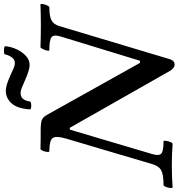

<svg xmlns="http://www.w3.org/2000/svg" viewBox="-2 -906 906 975"><g transform="rotate(-90 451.5 -419.0)"><path d="M611 14Q601 14 593.5 8Q586 2 580 -7L289 -519L280 -517L156 -99Q146 -65 158.5 -53.5Q171 -42 221 -42Q225 -42 223.5 -30.5Q222 -19 217.5 -7.5Q213 4 208 4Q181 2 153 1Q125 0 99 0Q71 0 43 1Q15 2 -12 4Q-17 4 -16 -7.5Q-15 -19 -10.5 -30.5Q-6 -42 -1 -42Q51 -42 73 -53.5Q95 -65 105 -99L235 -538Q250 -589 237 -605.5Q224 -622 170 -622Q166 -622 167 -633Q168 -644 173 -655.5Q178 -667 183 -667Q206 -666 228 -666Q250 -666 273 -666Q313 -666 328 -660.5Q343 -655 354 -636L619 -162H630L753 -564Q764 -599 750 -610.5Q736 -622 684 -622Q679 -622 681.5 -633Q684 -644 689.5 -655.5Q695 -667 699 -667Q726 -666 753 -665.5Q780 -665 808 -665Q834 -665 861 -665.5Q888 -666 915 -667Q920 -667 918 -655.5Q916 -644 911 -633Q906 -622 902 -622Q855 -622 834.5 -610.5Q814 -599 806 -571L637 -7Q634 2 627.5 8Q621 14 611 14ZM423 -720Q422 -716 412 -714.5Q402 -713 392.5 -714.5Q383 -716 383 -720Q387 -784 413.5 -813.5Q440 -843 478 -843Q490 -843 509.5 -837.5Q529 -832 555 -820Q580 -808 594 -802.5Q608 -797 618 -797Q637 -797 648 -813.5Q659 -830 662 -846Q662 -851 672.5 -852Q683 -853 693.5 -851.5Q704 -850 704 -846Q701 -815 687.5 -786.5Q674 -758 653.5 -740Q633 -722 608 -722Q597 -722 578 -727.5Q559 -733 532 -745Q505 -757 491 -762.5Q477 -768 467 -768Q446 -768 436 -755Q426 -742 423 -720Z"/></g></svg>

Font: Junicode SmExp
Style: Bold Italic
Weight: 700
Width: 6
Italic angle: -11°
Designer: Peter S. Baker
Version: Version 2.205; ttfautohint (v1.8.4)